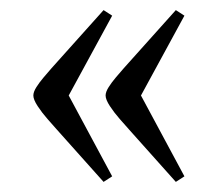

<svg xmlns="http://www.w3.org/2000/svg" viewBox="-20 -434 409 380"><path d="M328 -74 236 -177Q228 -186 217 -198.5Q206 -211 197.5 -224Q189 -237 189 -245Q189 -252 195 -261.5Q201 -271 209.5 -281Q218 -291 225 -299L328 -414L345 -403L259 -245L345 -85ZM185 -74 93 -177Q85 -186 74 -198.5Q63 -211 54.5 -224Q46 -237 46 -245Q46 -252 52 -261.5Q58 -271 66.5 -281Q75 -291 82 -299L185 -414L202 -403L116 -245L202 -85Z"/></svg>

Font: Faustina Light
Style: Regular
Weight: 300
Designer: Alfonso Garcia
Foundry: http://www.omnibus-type.com
Version: Version 1.200